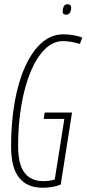

<svg xmlns="http://www.w3.org/2000/svg" viewBox="-20 -871 406 901"><path d="M180 10Q108 10 70 -36.5Q32 -83 32 -184Q32 -297 49 -392.5Q66 -488 98.5 -559.5Q131 -631 176 -670.5Q221 -710 278 -710Q303 -710 326 -705.5Q349 -701 366 -695L355 -665Q334 -671 315 -674.5Q296 -678 275 -678Q229 -678 190.5 -640Q152 -602 124 -535Q96 -468 80.5 -378.5Q65 -289 65 -186Q65 -99 95.5 -60Q126 -21 183 -21Q215 -21 237 -29L282 -313H185L190 -343H318L265 -5Q249 2 226.5 6Q204 10 180 10ZM290 -802Q274 -802 274 -817Q274 -830 279 -840.5Q284 -851 297 -851Q314 -851 314 -834Q314 -822 308.5 -812Q303 -802 290 -802Z"/></svg>

Font: Georama Condensed ExtraLight
Style: Italic
Weight: 200
Width: 3
Italic angle: -9°
Designer: Jean-Baptiste Levee
Foundry: Production Type
Version: Version 1.000